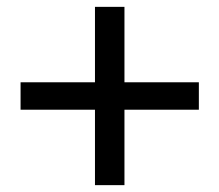

<svg xmlns="http://www.w3.org/2000/svg" viewBox="-20 -600 640 560"><path d="M40 -280V-360H560V-280ZM343 -60H257V-580H343Z"/></svg>

Font: Tektur SemiCondensed
Style: Regular
Weight: 400
Width: 4
Designer: Adam Jagosz
Foundry: Adam Jagosz
Version: Version 1.005;gftools[0.9.30]